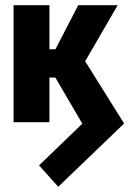

<svg xmlns="http://www.w3.org/2000/svg" viewBox="-20 -466 493 732"><path d="M202.1 246.1 453.1 4.9 304.7 -232.4 428.7 -446.3H278.3L191.4 -278.3H168.5V-446.3H31.7V0H168.5V-170.4H190.9L293.9 5.4L128.9 164.6Z"/></svg>

Font: Roboto Flex Super Cond Bold
Style: Regular
Weight: 700
Width: 3
Designer: Berlow after Robertson
Foundry: Google
Version: Version 3.000